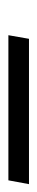

<svg xmlns="http://www.w3.org/2000/svg" viewBox="119 -210 90 469"><g transform="rotate(-90 164.5 25.0)"><path d="M304.7 50.3H-50.3L-41 0H313.5Z"/></g></svg>

Font: TypoPRO Roboto
Style: Italic
Weight: 300
Italic angle: -12°
Designer: Google
Version: Version 2.136; 2016